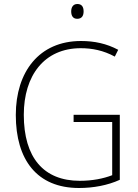

<svg xmlns="http://www.w3.org/2000/svg" viewBox="-20 -930 690 960"><path d="M367 -910C345 -910 336 -893 336 -873C336 -851 345 -836 366 -836C389 -836 398 -851 398 -873C398 -894 390 -910 367 -910ZM348 -356V-320H541V-54C497 -37 442 -26 379 -26C198 -26 99 -142 99 -356C99 -552 201 -689 384 -689C440 -689 497 -678 554 -647L571 -681C513 -712 452 -725 385 -725C176 -725 59 -571 59 -355C59 -131 165 10 375 10C446 10 518 -3 579 -31V-356Z"/></svg>

Font: Noto Sans Lao UI SemCond ExtLt
Style: Regular
Weight: 200
Width: 4
Designer: Monotype Design Team
Foundry: Monotype Imaging Inc.
Version: Version 2.000